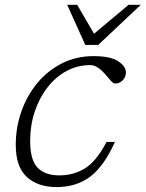

<svg xmlns="http://www.w3.org/2000/svg" viewBox="-20 -750 592 780"><path d="M346.5 -485.5Q294.5 -485.5 250.2 -461.5Q206 -437.5 172.8 -394.8Q139.5 -352 121 -296.2Q102.5 -240.5 102.5 -177.5Q102.5 -99.5 133 -68.5Q163.5 -37.5 220.5 -37.5Q279 -37.5 325.2 -66Q371.5 -94.5 413 -173.5H447Q402.5 -74.5 346.2 -32.2Q290 10 210 10Q133.5 10 88.8 -31.2Q44 -72.5 44 -161.5Q44 -232.5 67 -297.5Q90 -362.5 132 -413Q174 -463.5 232 -492.8Q290 -522 360 -522Q428.5 -522 460 -501.2Q491.5 -480.5 491.5 -456Q491.5 -436.5 478.2 -423.5Q465 -410.5 447.5 -410.5Q440.5 -410.5 430.2 -422Q420 -433.5 404.5 -451.5Q374.5 -485.5 346.5 -485.5ZM552 -730.5 379 -567.5H326.5L253 -730.5H293.5L362 -613L502.5 -730.5Z"/></svg>

Font: Newsreader 6pt Light
Style: Italic
Weight: 300
Italic angle: -17°
Designer: Hugues Gentile
Foundry: Production Type
Version: Version 1.003; ttfautohint (v1.8.3)